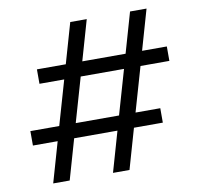

<svg xmlns="http://www.w3.org/2000/svg" viewBox="-82 -831 954 917"><g transform="rotate(-10 395.0 -372.5)"><path d="M159 -195H39V-265H179L241 -480H121V-550H261L317 -745H397L341 -550H551L607 -745H687L631 -550H751V-480H611L549 -265H669V-195H529L473 0H393L449 -195H239L183 0H103ZM469 -265 531 -480H321L259 -265Z"/></g></svg>

Font: Evergrow Sans 
Style: Regular
Weight: 400
Foundry: 10Web
Version: Version 1.000